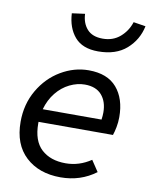

<svg xmlns="http://www.w3.org/2000/svg" viewBox="-92 -897 766 978"><g transform="rotate(10 291.0 -408.5)"><path d="M40 -231Q40 -322 82.5 -395Q125 -468 193.5 -508.5Q262 -549 337 -549Q434 -549 482.5 -492.5Q531 -436 531 -341Q531 -314 526 -288.5Q521 -263 515 -246H130V-238Q130 -148 176.5 -105Q223 -62 302 -62Q372 -62 433 -103L471 -46Q392 13 289 13Q177 13 108.5 -50.5Q40 -114 40 -231ZM201 -820 268 -829Q270 -781 297 -750.5Q324 -720 378 -720Q431 -720 467.5 -751.5Q504 -783 519 -830L582 -820Q567 -748 512.5 -700Q458 -652 366 -652Q285 -652 245 -698.5Q205 -745 201 -820ZM444 -313Q447 -333 447 -350Q447 -406 417.5 -440Q388 -474 330 -474Q291 -474 252 -455Q213 -436 183.5 -399.5Q154 -363 140 -313Z"/></g></svg>

Font: Nebula Sans Medium
Style: Regular
Weight: 500
Italic angle: -9°
Designer: Paul D. Hunt for Adobe (as Source Sans)
Foundry: Nebula Entertainment & Broadcasting LLC
Version: Version 1.010